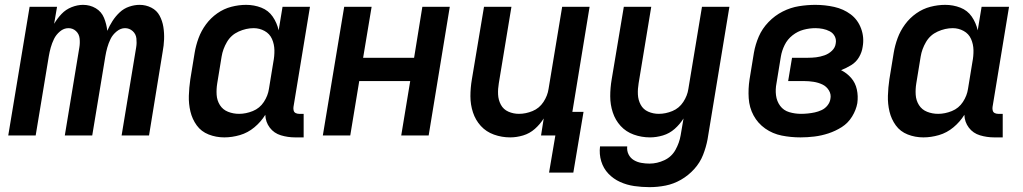

<svg xmlns="http://www.w3.org/2000/svg" viewBox="-20 -558 4216 791"><path d="M14 0H127L181 -326Q184 -344 189 -362Q194 -380 202.5 -397.5Q211 -415 227 -428.5Q243 -442 262 -442Q280 -442 293 -430Q306 -418 308 -399.5Q310 -381 307 -363L247 0H360L414 -326Q417 -344 422 -362Q427 -380 435.5 -397.5Q444 -415 460.5 -428.5Q477 -442 495 -442Q513 -442 526.5 -430Q540 -418 542 -399.5Q544 -381 541 -363L481 0H594L650 -344Q655 -370 656 -396Q657 -422 653 -447Q649 -472 637.5 -493.5Q626 -515 603.5 -526.5Q581 -538 555 -538Q534 -538 512 -530.5Q490 -523 473 -507Q456 -491 443.5 -471.5Q431 -452 422 -431Q419 -459 408.5 -484.5Q398 -510 374.5 -524Q351 -538 322 -538Q299 -538 275 -528.5Q251 -519 233.5 -500.5Q216 -482 203 -460L215 -530H102Z M904 8Q936 8 968.5 -1.5Q1001 -11 1028 -33.5Q1055 -56 1073 -85Q1074 -55 1091.5 -32Q1109 -9 1137.5 -0.5Q1166 8 1196 8H1231V-89H1212Q1205 -89 1198.5 -92Q1192 -95 1190 -102Q1188 -109 1189 -117L1257 -530H1144L1128 -433Q1121 -464 1103.5 -489.5Q1086 -515 1056.5 -526.5Q1027 -538 994 -538Q964 -538 933 -530Q902 -522 875 -503Q848 -484 828.5 -457.5Q809 -431 798 -401Q787 -371 782 -341L764 -231Q759 -197 758 -163.5Q757 -130 764.5 -98.5Q772 -67 790.5 -41.5Q809 -16 839.5 -4Q870 8 904 8ZM965 -89Q941 -89 919.5 -97.5Q898 -106 886 -125Q874 -144 872.5 -167.5Q871 -191 875 -215L893 -325Q898 -356 915 -385Q932 -414 963 -428Q994 -442 1025 -442Q1049 -442 1070 -430.5Q1091 -419 1100.5 -397.5Q1110 -376 1110.5 -351.5Q1111 -327 1106 -302L1088 -192Q1084 -164 1067 -138Q1050 -112 1021.5 -100.5Q993 -89 965 -89Z M1310 0H1423L1460 -224H1670L1633 0H1746L1833 -530H1720L1686 -320H1476L1511 -530H1398Z M2342 153 2384 -97H2338L2409 -530H2296L2240 -192Q2236 -164 2219 -138Q2202 -112 2174 -100.5Q2146 -89 2118 -89Q2095 -89 2074.5 -98Q2054 -107 2043.5 -126.5Q2033 -146 2032 -169Q2031 -192 2035 -215L2087 -530H1974L1924 -231Q1918 -196 1918 -161.5Q1918 -127 1928.5 -95Q1939 -63 1961 -39Q1983 -15 2015 -3.5Q2047 8 2082 8Q2108 8 2135 0Q2162 -8 2183.5 -27Q2205 -46 2220 -70L2209 0H2268L2242 153Z M2656 213Q2689 213 2722 206.5Q2755 200 2785.5 182.5Q2816 165 2840 138.5Q2864 112 2876.5 80Q2889 48 2895 16L2985 -530H2872L2816 -192Q2812 -164 2795 -138Q2778 -112 2750 -100.5Q2722 -89 2694 -89Q2671 -89 2650.5 -98Q2630 -107 2619.5 -126.5Q2609 -146 2608 -169Q2607 -192 2611 -215L2663 -530H2550L2500 -231Q2494 -196 2494 -161.5Q2494 -127 2504.5 -95Q2515 -63 2537 -39Q2559 -15 2591 -3.5Q2623 8 2658 8Q2684 8 2711 0Q2738 -8 2759.5 -27Q2781 -46 2796 -70L2784 0Q2779 30 2763 59Q2747 88 2717 102Q2687 116 2656 116Q2639 116 2622 113Q2605 110 2591 101.5Q2577 93 2569.5 78Q2562 63 2564 45H2452Q2448 77 2457 106.5Q2466 136 2486.5 157.5Q2507 179 2534.5 191.5Q2562 204 2593 208.5Q2624 213 2656 213Z M3278 8Q3306 8 3335 4.5Q3364 1 3393 -8.5Q3422 -18 3448 -34.5Q3474 -51 3490.5 -78Q3507 -105 3512 -133Q3516 -162 3510 -189.5Q3504 -217 3486.5 -237Q3469 -257 3445 -269Q3466 -277 3486.5 -289.5Q3507 -302 3519 -322.5Q3531 -343 3534 -365Q3541 -404 3527.5 -440.5Q3514 -477 3484.5 -499Q3455 -521 3417 -529.5Q3379 -538 3339 -538Q3306 -538 3271.5 -532.5Q3237 -527 3204.5 -510.5Q3172 -494 3146 -467Q3120 -440 3106 -407.5Q3092 -375 3086 -341L3068 -231Q3062 -192 3064.5 -153.5Q3067 -115 3084.5 -82.5Q3102 -50 3132.5 -28.5Q3163 -7 3200.5 0.5Q3238 8 3278 8ZM3280 -89Q3255 -89 3231.5 -96Q3208 -103 3194 -122Q3180 -141 3177 -165.5Q3174 -190 3179 -215L3197 -325Q3201 -349 3212.5 -372.5Q3224 -396 3245 -412.5Q3266 -429 3290.5 -435.5Q3315 -442 3339 -442Q3355 -442 3370 -439Q3385 -436 3398.5 -429Q3412 -422 3419 -408.5Q3426 -395 3423 -379Q3421 -362 3407.5 -349Q3394 -336 3376.5 -330Q3359 -324 3342.5 -322Q3326 -320 3309 -320H3243L3227 -224H3293Q3312 -224 3331.5 -221Q3351 -218 3368 -210Q3385 -202 3395 -185.5Q3405 -169 3401 -150Q3399 -136 3389 -123.5Q3379 -111 3365 -104.5Q3351 -98 3337 -95Q3323 -92 3308.5 -90.5Q3294 -89 3280 -89Z M3784 8Q3816 8 3848.5 -1.5Q3881 -11 3908 -33.5Q3935 -56 3953 -85Q3954 -55 3971.5 -32Q3989 -9 4017.5 -0.5Q4046 8 4076 8H4111V-89H4092Q4085 -89 4078.5 -92Q4072 -95 4070 -102Q4068 -109 4069 -117L4137 -530H4024L4008 -433Q4001 -464 3983.5 -489.5Q3966 -515 3936.5 -526.5Q3907 -538 3874 -538Q3844 -538 3813 -530Q3782 -522 3755 -503Q3728 -484 3708.5 -457.5Q3689 -431 3678 -401Q3667 -371 3662 -341L3644 -231Q3639 -197 3638 -163.5Q3637 -130 3644.5 -98.5Q3652 -67 3670.5 -41.5Q3689 -16 3719.5 -4Q3750 8 3784 8ZM3845 -89Q3821 -89 3799.5 -97.5Q3778 -106 3766 -125Q3754 -144 3752.5 -167.5Q3751 -191 3755 -215L3773 -325Q3778 -356 3795 -385Q3812 -414 3843 -428Q3874 -442 3905 -442Q3929 -442 3950 -430.5Q3971 -419 3980.5 -397.5Q3990 -376 3990.5 -351.5Q3991 -327 3986 -302L3968 -192Q3964 -164 3947 -138Q3930 -112 3901.5 -100.5Q3873 -89 3845 -89Z"/></svg>

Font: Iosevka Sparkle Semibold
Style: Italic
Weight: 600
Italic angle: -9°
Designer: Belleve Invis
Foundry: Belleve Invis
Version: Version 4.5.0; ttfautohint (v1.8.3)